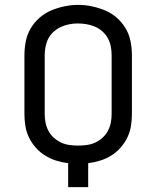

<svg xmlns="http://www.w3.org/2000/svg" viewBox="-20 -766 640 786"><path d="M259 0V-98Q234 -101 210 -108.5Q186 -116 165 -129Q144 -142 127 -161Q110 -180 99 -202.5Q88 -225 84 -249.5Q80 -274 80 -299V-540Q80 -568 85.5 -596.5Q91 -625 105.5 -649.5Q120 -674 141.5 -693Q163 -712 189 -723Q215 -734 243.5 -740Q272 -746 300 -746Q328 -746 356.5 -740Q385 -734 411 -723Q437 -712 458.5 -693Q480 -674 494.5 -649.5Q509 -625 514.5 -596.5Q520 -568 520 -540V-299Q520 -274 516 -249.5Q512 -225 501 -202.5Q490 -180 473 -161Q456 -142 435 -129Q414 -116 390 -108.5Q366 -101 341 -98V0ZM300 -170Q318 -170 336 -172.5Q354 -175 370 -182.5Q386 -190 399.5 -202Q413 -214 421.5 -230Q430 -246 433.5 -263.5Q437 -281 437 -299V-540Q437 -558 433.5 -576Q430 -594 421.5 -609.5Q413 -625 399 -637.5Q385 -650 368.5 -657Q352 -664 334 -667Q316 -670 298 -670Q280 -670 262.5 -666.5Q245 -663 229 -655.5Q213 -648 199.5 -636Q186 -624 178 -608.5Q170 -593 166.5 -575.5Q163 -558 163 -540V-299Q163 -281 166.5 -263.5Q170 -246 178.5 -230Q187 -214 200.5 -202Q214 -190 230 -182.5Q246 -175 264 -172.5Q282 -170 300 -170Z"/></svg>

Font: Iosevka Meiseki Sans
Style: Regular
Weight: 400
Monospace: yes
Designer: Belleve Invis
Foundry: Belleve Invis
Version: Version 11.2.6; ttfautohint (v1.8.4)